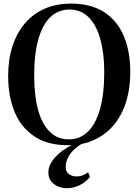

<svg xmlns="http://www.w3.org/2000/svg" viewBox="-20 -772 747 1036"><path d="M347.5 11.5Q237.5 12 165.8 -35.8Q94 -83.5 59 -167.8Q24 -252 24 -362Q24 -451.5 47.5 -523.5Q71 -595.5 115 -646.8Q159 -698 221.5 -725.2Q284 -752.5 362.5 -752.5Q471.5 -752.5 542.5 -706.2Q613.5 -660 648.2 -577Q683 -494 683 -383Q683 -294 660 -221.2Q637 -148.5 593 -96.5Q549 -44.5 487 -16.5Q425 11.5 347.5 11.5ZM352.5 -20Q411 -20 453.5 -60.8Q496 -101.5 519.2 -182.2Q542.5 -263 542.5 -383Q542.5 -484 521.5 -560Q500.5 -636 459 -678.2Q417.5 -720.5 354.5 -720.5Q296 -720.5 253.2 -681Q210.5 -641.5 187.5 -562Q164.5 -482.5 164.5 -362.5Q164.5 -257 185.2 -180.2Q206 -103.5 247.8 -61.8Q289.5 -20 352.5 -20ZM339.5 243.5Q316.5 243.5 293.8 234.2Q271 225 256 206Q241 187 241 158Q241 128 260.5 98.5Q280 69 314.5 43.2Q349 17.5 394 -1L409 -5L430.5 -1Q395 18.5 374 40.5Q353 62.5 343.8 85Q334.5 107.5 334.5 128.5Q334.5 155 352 167.5Q369.5 180 392.5 180Q410.5 180 426.5 173.8Q442.5 167.5 455.5 158L465.5 182.5Q448.5 205.5 414.8 224.5Q381 243.5 339.5 243.5Z"/></svg>

Font: Merriweather 120pt SemiBold
Style: Regular
Weight: 600
Version: Version 2.100